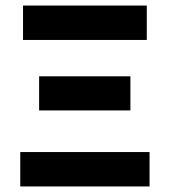

<svg xmlns="http://www.w3.org/2000/svg" viewBox="-20 -672 611 692"><path d="M53 0V-124H519V0ZM121 -274V-397H450V-274ZM63 -528V-652H509V-528Z"/></svg>

Font: hySource Sans Pro
Style: Bold
Weight: 700
Designer: Paul D. Hunt
Foundry: Adobe Systems Incorporated
Version: Version 2.021;PS 2.000;hotconv 1.0.86;makeotf.lib2.5.63406